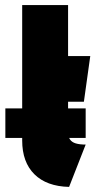

<svg xmlns="http://www.w3.org/2000/svg" viewBox="-20 -720 402 753"><path d="M316 -179V-295H1V-179ZM247 -204V-321H309L334 -500H247V-700H67V-169Q67 -84 115 -36.5Q163 11 251 13L316 -153Q293 -153 277.5 -157.5Q262 -162 254.5 -173Q247 -184 247 -204Z"/></svg>

Font: Advent Pro Black
Style: Regular
Weight: 900
Version: Version 3.000